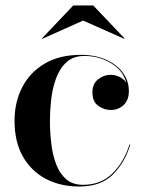

<svg xmlns="http://www.w3.org/2000/svg" viewBox="-20 -670 534 700"><path d="M283 -595 134 -528.4 133 -530 247 -650H320L434 -530L433 -528.4ZM440.6 -367.2Q430.1 -411.8 386.1 -438.9Q342 -466 287.8 -466Q246.9 -466 221.9 -442.8Q197 -419.6 184 -383.2Q171 -346.9 166.5 -306.1Q162 -265.2 162 -230Q162 -187.2 167.1 -145.7Q172.1 -104.1 185.1 -70.4Q198 -36.6 221.6 -16.4Q245.2 3.8 282.4 3.8Q348.1 3.8 390.1 -37.8Q432 -79.2 452 -143H455Q435.5 -77.8 391.6 -33.9Q347.8 10 269 10Q200.5 10 147.2 -17.9Q93.9 -45.9 63.4 -99.4Q33 -153 33 -230Q33 -297 60.8 -351.4Q88.6 -405.9 142.6 -437.9Q196.5 -470 275 -470Q327 -470 366.4 -452.5Q405.8 -435 427.8 -405.1Q449.8 -375.2 449.8 -338.2Q449.8 -304.5 430.4 -286.8Q411 -269 384 -269Q360.8 -269 338.9 -283.7Q317 -298.4 317 -333.8Q317 -364.5 337.9 -380.9Q358.8 -397.2 382 -397.2Q403.2 -397.2 419.6 -387.6Q436 -378 440.6 -367.2Z"/></svg>

Font: Bodoni* 72 Medium
Style: Regular
Weight: 500
Version: Version 1.002; ttfautohint (v0.97) -l 8 -r 50 -G 200 -x 14 -